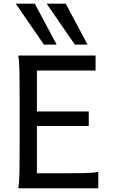

<svg xmlns="http://www.w3.org/2000/svg" viewBox="-20 -1011 606 1031"><path d="M456.5 -412.6V-334.5H178.2V-80.6H307.1Q379.9 -80.6 429.2 -81.5Q478.5 -82.5 507.8 -87.9V0H78.1Q83.5 -29.3 84.5 -84.7Q85.4 -140.1 85.4 -212.4V-500.5Q85.4 -572.8 84.5 -628.2Q83.5 -683.6 78.1 -712.9H493.2V-632.3H178.2V-412.6ZM333 -991.2 450.2 -771.5H381.8L230.5 -991.2ZM167 -991.2 284.2 -771.5H215.8L64.5 -991.2Z"/></svg>

Font: Andika Compact
Style: Regular
Weight: 400
Designer: Victor Gaultney, Annie Olsen, Julie Remington, Don Collingsworth, Eric Hays, Becca Hirsbrunner
Foundry: SIL International
Version: Version 5.000 ; LnSpcTght